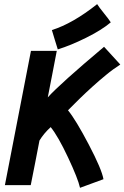

<svg xmlns="http://www.w3.org/2000/svg" viewBox="-20 -900 606 936"><path d="M232.9 -753.4Q335 -785.6 453.6 -879.9Q461.9 -866.2 486.8 -835.4Q511.7 -804.7 520 -791Q474.6 -752.9 399.2 -715.6Q323.7 -678.2 261.7 -659.2Q256.8 -673.3 247.1 -706.3Q237.3 -739.3 232.9 -753.4ZM311.5 -362.3Q349.6 -315.9 412.8 -195.3Q476.1 -74.7 484.4 -26.4Q465.3 -19 427.2 -5.4Q389.2 8.3 370.1 15.6Q360.4 -28.8 311.8 -132.3Q263.2 -235.8 227.1 -280.3Q193.8 -250 172.4 -214.8Q165.5 -178.7 151.4 -106.2Q137.2 -33.7 129.9 2.4H3.9Q24.9 -106.9 67.4 -325Q109.9 -543 130.9 -651.9H256.8Q249.5 -613.8 234.9 -538.3Q220.2 -462.9 212.9 -425.3Q272.5 -491.2 487.3 -671.9L566.4 -585.4Q549.8 -574.7 532.2 -562Q514.6 -549.3 497.1 -534.7Q479.5 -520 463.6 -506.6Q447.8 -493.2 429.9 -476.8Q412.1 -460.4 399.7 -449Q387.2 -437.5 370.8 -421.4Q354.5 -405.3 346.9 -397.7Q339.4 -390.1 326.2 -377Q313 -363.8 311.5 -362.3Z"/></svg>

Font: Fantasque Sans Mono
Style: Bold Italic
Weight: 700
Italic angle: -11°
Monospace: yes
Designer: Jany Belluz
Version: Version 1.7.1